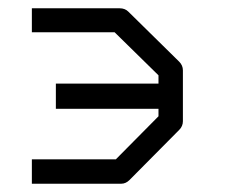

<svg xmlns="http://www.w3.org/2000/svg" viewBox="-20 -495 580 464"><path d="M57 -51V-110H260L363 -214V-232H115V-293H363V-313L257 -417H57V-475H269Q282 -475 290 -467L413 -346Q422 -337 422 -325V-202Q422 -190 413 -181L293 -60Q284 -51 273 -51Z"/></svg>

Font: 3270 Nerd Font Mono
Style: Regular
Weight: 400
Monospace: yes
Version: Version 3.0.1;Nerd Fonts 3.0.0